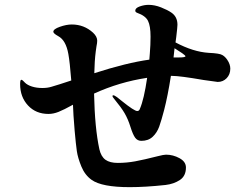

<svg xmlns="http://www.w3.org/2000/svg" viewBox="-20 -777 1040 792"><path d="M930 -494Q930 -470 915 -454.5Q900 -439 878 -439Q876 -439 820 -447Q722 -464 689 -464H685Q672 -381 657 -323Q646 -281 637 -255.5Q628 -230 610 -213Q592 -196 563 -196Q547 -196 537.5 -209Q528 -222 518 -254Q508 -286 494 -310Q480 -334 451 -369Q444 -377 444 -381Q444 -384 447 -384Q452 -384 463 -376L483 -360Q534 -319 546 -319Q554 -319 557 -328Q574 -367 587 -456Q473 -439 368 -391Q371 -248 390 -161Q397 -131 415 -118Q433 -105 466 -105Q502 -105 537.5 -111.5Q573 -118 632 -133Q655 -139 665 -139Q694 -139 720.5 -124.5Q747 -110 747 -86Q747 -51 722 -34.5Q697 -18 663 -14Q580 -5 515 -5Q400 -5 358 -35Q330 -55 315.5 -90.5Q301 -126 297 -153.5Q293 -181 288 -237Q282 -308 281 -345Q243 -324 221.5 -315.5Q200 -307 180 -307Q128 -307 95.5 -342Q63 -377 63 -430Q63 -448 68 -448Q71 -448 76 -443Q81 -438 83 -436Q93 -426 112 -420Q131 -414 155 -414Q176 -414 192 -419Q220 -427 274 -445Q268 -521 262 -554Q252 -611 220 -628Q200 -639 200 -646Q200 -657 227 -666.5Q254 -676 276 -676Q327 -676 364 -642Q381 -626 381 -609Q381 -600 378 -586L375 -565Q370 -526 369 -475Q502 -518 596 -531L598 -556Q601 -592 601 -626Q601 -670 590.5 -691Q580 -712 546 -724Q538 -727 538 -733Q538 -744 556.5 -750.5Q575 -757 593 -757Q618 -757 644.5 -746.5Q671 -736 687 -725Q712 -708 712 -675Q712 -666 707 -624L704 -602Q777 -563 841 -559Q886 -557 897 -550Q908 -544 917 -531Q930 -512 930 -494ZM745 -545Q745 -548 731.5 -557.5Q718 -567 700 -578L696 -541V-540H717Q745 -540 745 -545Z"/></svg>

Font: Shippori Mincho ExtraBold
Style: Regular
Weight: 800
Designer: FONTDASU
Foundry: FONTDASU / Google Inc. / but / Adobe
Version: Version 3.110; ttfautohint (v1.8.3)